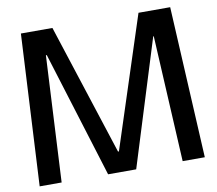

<svg xmlns="http://www.w3.org/2000/svg" viewBox="-89 -946 1189 1050"><g transform="rotate(-10 506.0 -420.5)"><path d="M48 0 92 -841H267L503 -113H508L745 -841H921L965 0H842L805 -700H802L584 0H428L211 -700H206L170 0Z"/></g></svg>

Font: Matangi
Style: Bold
Weight: 700
Designer: Prashant Pant
Foundry: The Graphic Ant
Version: Version 3.002